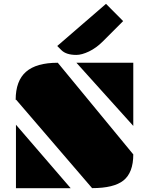

<svg xmlns="http://www.w3.org/2000/svg" viewBox="-20 -997 789 1017"><path d="M384.8 -664.6H686V-330.1ZM65.9 -468.3H63Q63 -568.8 117.7 -616.7Q172.4 -664.6 286.1 -664.6L686 -179.2Q686 -82.5 633.8 -41Q583 -0.5 467.8 -0.5ZM64.5 -336.4 354.5 0H64.5ZM384.3 -706.1Q330.6 -706.1 305.2 -731.4L283.2 -753.4L541.5 -976.6L632.3 -885.3L524.9 -777.8Q489.7 -742.7 451.4 -724.4Q413.1 -706.1 384.3 -706.1Z"/></svg>

Font: Plaster
Style: Regular
Weight: 400
Designer: Eben Sorkin
Foundry: Eben Sorkin
Version: Version 1.007